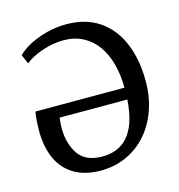

<svg xmlns="http://www.w3.org/2000/svg" viewBox="-91 -649 691 742"><g transform="rotate(-15 254.5 -278.5)"><path d="M223.5 12Q135 12 85.2 -38.8Q35.5 -89.5 31.5 -186Q31.5 -214.5 32.8 -236Q34 -257.5 37.5 -274H393.5Q393.5 -324.5 382 -368Q370.5 -411.5 347.8 -443.8Q325 -476 291 -494Q257 -512 212.5 -512Q170 -512 126 -496.8Q82 -481.5 58.5 -461L42.5 -498Q61.5 -517.5 93 -533.8Q124.5 -550 162.2 -559.5Q200 -569 238.5 -569Q317.5 -569 371.2 -532Q425 -495 452.2 -429.2Q479.5 -363.5 479.5 -278Q479.5 -213.5 460.2 -160.2Q441 -107 406.5 -68.5Q372 -30 325.2 -9Q278.5 12 223.5 12ZM243.5 -39Q273.5 -39 299.2 -49Q325 -59 344.8 -81Q364.5 -103 376.8 -139Q389 -175 392.5 -227H121.5Q120 -216.5 119.2 -201.8Q118.5 -187 118.5 -183Q119.5 -121.5 148.2 -80.2Q177 -39 243.5 -39Z"/></g></svg>

Font: Merriweather Light
Style: Regular
Weight: 300
Designer: Eben Sorkin
Foundry: Eben Sorkin
Version: Version 2.100